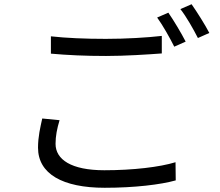

<svg xmlns="http://www.w3.org/2000/svg" viewBox="-20 -860 1040 909"><path d="M777 -800 724 -777C751 -740 785 -679 805 -639L859 -663C838 -704 802 -764 777 -800ZM887 -840 834 -817C863 -780 895 -723 917 -680L971 -704C952 -741 913 -803 887 -840ZM221 -606C299 -599 383 -595 482 -595C572 -595 680 -602 746 -607V-690C676 -682 576 -676 481 -676C383 -676 292 -680 221 -688V-606ZM180 -299C171 -258 160 -213 160 -161C160 -37 276 29 476 29C617 29 741 14 812 -6L811 -92C736 -69 610 -54 474 -54C317 -54 243 -105 243 -179C243 -216 250 -251 262 -291L180 -299Z"/></svg>

Font: Noto Sans Japanese Regular
Style: Regular
Weight: 400
Designer: Ryoko NISHIZUKA (kana & ideographs); Paul D. Hunt (Latin, Greek & Cyrillic); Wenlong ZHANG (bopomofo); Sandoll Communica
Foundry: Adobe Systems Incorporated
Version: Version 1.000;PS 1;hotconv 1.0.78;makeotf.lib2.5.61930